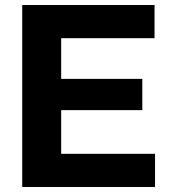

<svg xmlns="http://www.w3.org/2000/svg" viewBox="-20 -749 676 769"><path d="M69 0V-729H599V-596H192L225 -629V-100L192 -133H601V0ZM192 -308V-433H550V-308Z"/></svg>

Font: Mona Sans ExtraLight
Style: Bold
Weight: 700
Version: Version 2.000